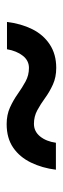

<svg xmlns="http://www.w3.org/2000/svg" viewBox="174 -638 189 577"><g transform="rotate(90 268.5 -349.5)"><path d="M353 -275Q325 -275 303 -285Q281 -295 262 -308.5Q243 -322 224.5 -332Q206 -342 184 -342Q162 -342 147.5 -323.5Q133 -305 128 -276H46Q51 -318 67.5 -351.5Q84 -385 113.5 -404.5Q143 -424 184 -424Q212 -424 234 -414Q256 -404 274.5 -390.5Q293 -377 311.5 -367Q330 -357 352 -357Q375 -357 390 -375.5Q405 -394 409 -423H490Q485 -382 468.5 -348Q452 -314 423.5 -294.5Q395 -275 353 -275Z"/></g></svg>

Font: Fustat Medium
Style: Regular
Weight: 500
Designer: Mohamed Gaber, Khaled Hosny, Laura Garcia Mut
Foundry: Kief Type Foundry, Alif Type Foundry, Hard Type Foundry
Version: Version 1.007